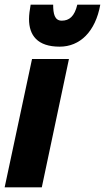

<svg xmlns="http://www.w3.org/2000/svg" viewBox="-32 -807 452 827"><path d="M225 -606C312 -606 379 -670 400 -787H301C289 -736 266 -718 234 -718C203 -718 197 -748 197 -787H100C96 -764 93 -743 93 -725C93 -655 129 -606 225 -606ZM-12 0H148L265 -553H106Z"/></svg>

Font: Noto Sans ExtraCondensed Black
Style: Italic
Weight: 900
Width: 2
Italic angle: -12°
Designer: Monotype Design Team
Foundry: Monotype Imaging Inc.
Version: Version 2.013